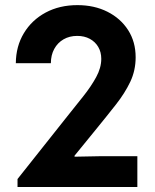

<svg xmlns="http://www.w3.org/2000/svg" viewBox="-20 -748 621 768"><path d="M50.1 0V-31.9L248.5 -281.9Q281.5 -323.2 312.8 -362.5Q344.1 -401.8 364.6 -439.3Q385.1 -476.8 385.1 -512.7Q385.1 -539.7 372.9 -560.4Q360.8 -581 339.1 -592.7Q317.4 -604.4 288.9 -604.4Q258 -604.4 234.2 -590.7Q210.4 -576.9 197 -552.3Q183.5 -527.7 183.5 -495.2H43.3Q43.8 -562.9 75.6 -615.5Q107.3 -668 162.7 -697.8Q218.1 -727.5 289.7 -727.5Q357 -727.5 409.6 -701.1Q462.3 -674.6 492.5 -627.6Q522.6 -580.6 522.6 -518.9Q522.6 -466.2 501.1 -420.8Q479.5 -375.5 444.1 -330.4Q408.7 -285.3 366.6 -233.7L278.1 -125.1V-121.2L376.3 -123.1H529.4V0Z"/></svg>

Font: Reddit Sans
Style: Regular
Weight: 400
Designer: Stephen Hutchings
Foundry: Reddit
Version: Version 1.014